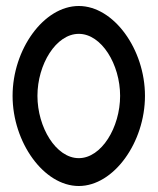

<svg xmlns="http://www.w3.org/2000/svg" viewBox="-20 -610 527 641"><path d="M22 -290C22 -135 126 11 243 11C360 11 464 -135 464 -290C464 -445 360 -590 243 -590C126 -590 22 -445 22 -290ZM105 -290C105 -395 167 -497 243 -497C319 -497 381 -395 381 -290C381 -185 319 -82 243 -82C167 -82 105 -185 105 -290Z"/></svg>

Font: Charger Pro
Style: BdNar
Weight: 700
Designer: Jasper
Foundry: Cannot Into Space Fonts
Version: Version 1.09